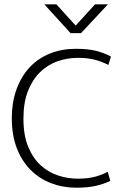

<svg xmlns="http://www.w3.org/2000/svg" viewBox="-20 -865 575 893"><path d="M341 -34Q389 -34 422 -43Q455 -52 481 -66L493 -24Q463 -9 425.5 -0.5Q388 8 334 8Q272 8 217.5 -13Q163 -34 122.5 -74.5Q82 -115 58.5 -175Q35 -235 35 -314Q35 -391 57.5 -451.5Q80 -512 119.5 -553.5Q159 -595 213.5 -616.5Q268 -638 332 -638Q390 -638 427 -628.5Q464 -619 496 -602L484 -563Q451 -580 417.5 -588Q384 -596 343 -596Q293 -596 247.5 -580Q202 -564 166.5 -529.5Q131 -495 110 -441.5Q89 -388 89 -313Q89 -235 111.5 -181.5Q134 -128 170 -95.5Q206 -63 251 -48.5Q296 -34 341 -34ZM186 -845H242L332 -746L422 -845H482L357 -711H308Z"/></svg>

Font: Mukta ExtraLight
Style: Regular
Weight: 275
Designer: Girish Dalvi and Yashodeep Gholap
Foundry: Ek Type
Version: Version 2.538;PS 1.002;hotconv 16.6.51;makeotf.lib2.5.65220;